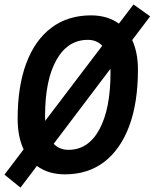

<svg xmlns="http://www.w3.org/2000/svg" viewBox="-41 -772 693 861"><path d="M50.8 69.3 -21 11.2 64.9 -102.1Q38.1 -159.2 38.1 -239.3Q38.1 -385.3 77.1 -489Q116.2 -592.8 189.9 -647.9Q263.7 -703.1 367.2 -703.1Q441.4 -703.1 492.2 -666L557.6 -752L632.3 -698.7L551.8 -592.3Q577.6 -536.6 577.6 -459.5Q577.6 -312 538.6 -207Q499.5 -102.1 426.5 -46.1Q353.5 9.8 250.5 9.8Q175.3 9.8 124.5 -27.8ZM161.6 -230 417.5 -566.9Q392.1 -593.3 353 -593.3Q262.7 -593.3 211.9 -502.9Q161.1 -412.6 161.1 -251.5Q161.1 -240.2 161.6 -230ZM266.1 -100.1Q355 -100.1 404.8 -191.9Q454.6 -283.7 454.6 -447.3Q454.6 -455.6 454.1 -463.4L199.7 -127Q225.6 -100.1 266.1 -100.1Z"/></svg>

Font: Cascadia Mono NF SemiBold
Style: Italic
Weight: 600
Italic angle: -10°
Monospace: yes
Designer: Aaron Bell
Foundry: Saja Typeworks
Version: Version 2404.023; ttfautohint (v1.8.4)